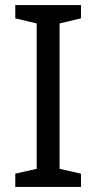

<svg xmlns="http://www.w3.org/2000/svg" viewBox="-20 -734 379 754"><path d="M298 0H40V-52L124 -71V-642L40 -662V-714H298V-662L214 -642V-71L298 -52Z"/></svg>

Font: Noto Sans Tifinagh Adrar
Style: Regular
Weight: 400
Designer: JamraPatel
Foundry: JamraPatel LLC
Version: Version 2.006; ttfautohint (v1.8.4.7-5d5b)